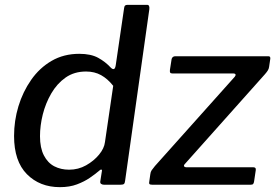

<svg xmlns="http://www.w3.org/2000/svg" viewBox="-20 -762 1135 792"><path d="M409 0Q402 0 397 -3.5Q392 -7 394 -16L400 -54Q402 -62 398 -62.5Q394 -63 387 -56Q373 -44 350.5 -28.5Q328 -13 297.5 -1.5Q267 10 227 10Q144 10 91 -43.5Q38 -97 38 -201Q38 -264 56 -323.5Q74 -383 108.5 -432.5Q143 -482 193 -511Q243 -540 307 -540Q355 -540 385 -523.5Q415 -507 437 -483Q445 -475 450.5 -477.5Q456 -480 458 -497L492 -729Q493 -737 496.5 -739.5Q500 -742 506 -742H587Q598 -742 596 -724L496 -16Q495 -6 491 -3Q487 0 477 0ZM447 -408Q424 -437 397 -452Q370 -467 335 -467Q286 -467 250.5 -442Q215 -417 191.5 -376.5Q168 -336 156.5 -290Q145 -244 145 -200Q145 -152 161 -121Q177 -90 204 -76Q231 -62 265 -62Q303 -62 335 -80Q367 -98 388.5 -124Q410 -150 413 -176ZM608 0Q599 0 596.5 -3Q594 -6 596 -15L600 -43Q601 -53 605.5 -59.5Q610 -66 619 -77L948 -445Q953 -451 951.5 -455Q950 -459 941 -459H691Q684 -459 682 -462.5Q680 -466 681 -474L688 -519Q690 -525 694 -527.5Q698 -530 703 -530H1087Q1096 -530 1095 -520L1090 -486Q1089 -478 1084.5 -471Q1080 -464 1073 -456L743 -86Q737 -80 739.5 -76Q742 -72 748 -72H1025Q1037 -72 1035 -60L1028 -13Q1027 -7 1024.5 -3.5Q1022 0 1014 0H608Z"/></svg>

Font: Libre Franklin Thin Medium
Style: Italic
Weight: 500
Italic angle: -8°
Version: Version 3.000